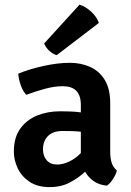

<svg xmlns="http://www.w3.org/2000/svg" viewBox="-20 -770 550 804"><path d="M38 -135.5Q38 -193.5 64.5 -230.8Q91 -268 135 -286Q179 -304 232 -304Q250 -304 273 -303.2Q296 -302.5 318.5 -299.5V-330Q318.5 -371 299.2 -390Q280 -409 243.5 -409Q208 -409 168.5 -398.2Q129 -387.5 90 -373Q75.5 -388.5 66.8 -413.5Q58 -438.5 56.5 -461.5Q102 -480.5 162.2 -493.8Q222.5 -507 272.5 -507Q319.5 -507 358 -489.5Q396.5 -472 419 -434.8Q441.5 -397.5 441.5 -338V-134Q441.5 -108 447.5 -88.8Q453.5 -69.5 469.5 -56Q465.5 -39.5 453.2 -20.5Q441 -1.5 427.5 7.5Q393.5 4 371.2 -12.2Q349 -28.5 336.5 -51Q309.5 -25.5 272.8 -6Q236 13.5 187.5 13.5Q137 13.5 103.8 -8.8Q70.5 -31 54.2 -65.2Q38 -99.5 38 -135.5ZM160 -144Q160 -117 175.5 -99Q191 -81 219 -81Q243 -81 269.2 -93.2Q295.5 -105.5 318.5 -129V-218.5Q299 -220.5 279 -221Q259 -221.5 242.5 -221.5Q202 -221.5 181 -200.5Q160 -179.5 160 -144ZM313 -750.5Q338 -743 361.8 -721.2Q385.5 -699.5 394 -674L217.5 -539Q201.5 -543.5 186.5 -557.2Q171.5 -571 165 -588Z"/></svg>

Font: Signika Negative SemiBold
Style: Regular
Weight: 600
Designer: Anna Giedryś
Foundry: Anna Giedryś
Version: Version 2.000; ttfautohint (v1.8.3) -l 8 -r 50 -G 200 -x 9 -